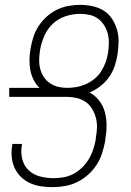

<svg xmlns="http://www.w3.org/2000/svg" viewBox="-20 -763 540 791"><path d="M196 8Q172 8 148.5 4.5Q125 1 104 -8.5Q83 -18 66.5 -34Q50 -50 40.5 -70.5Q31 -91 28.5 -115Q26 -139 30 -163L31 -170H71L70 -165Q65 -136 71.5 -108.5Q78 -81 97 -62.5Q116 -44 143.5 -36.5Q171 -29 200 -29Q220 -29 241 -32.5Q262 -36 281.5 -46Q301 -56 317 -71.5Q333 -87 344.5 -105.5Q356 -124 363 -144.5Q370 -165 374 -186L375 -196Q379 -218 379.5 -239Q380 -260 374.5 -279.5Q369 -299 358.5 -316Q348 -333 331.5 -344Q315 -355 295 -359.5Q275 -364 254 -364H18V-401H143Q128 -415 118.5 -434Q109 -453 105 -474Q101 -495 101.5 -517.5Q102 -540 106 -563Q110 -587 117.5 -610.5Q125 -634 139 -655.5Q153 -677 172.5 -694.5Q192 -712 214.5 -723Q237 -734 261.5 -738.5Q286 -743 310 -743Q336 -743 361.5 -737.5Q387 -732 407.5 -719Q428 -706 441.5 -685.5Q455 -665 462 -641Q469 -617 468.5 -590.5Q468 -564 464 -538Q460 -514 452 -490Q444 -466 429 -445Q414 -424 393.5 -408Q373 -392 349 -382Q373 -369 389 -348Q405 -327 412 -301Q419 -275 419 -247Q419 -219 414 -190L413 -180Q408 -155 400 -130Q392 -105 377 -82.5Q362 -60 341.5 -42Q321 -24 297 -12.5Q273 -1 247 3.5Q221 8 196 8ZM257 -401Q276 -401 295.5 -404.5Q315 -408 334 -416.5Q353 -425 369.5 -438.5Q386 -452 397 -469.5Q408 -487 415 -506Q422 -525 425 -544Q428 -564 428.5 -584.5Q429 -605 424 -624Q419 -643 409 -659Q399 -675 384 -686Q369 -697 350 -701.5Q331 -706 310 -706Q281 -706 251 -696.5Q221 -687 198 -665.5Q175 -644 162.5 -615Q150 -586 145 -557Q142 -538 141.5 -518Q141 -498 145.5 -480Q150 -462 160 -446.5Q170 -431 185.5 -420.5Q201 -410 219 -405.5Q237 -401 257 -401Z"/></svg>

Font: Iosevka Term Curly Extralight
Style: Italic
Weight: 200
Italic angle: -9°
Designer: Belleve Invis
Foundry: Belleve Invis
Version: Version 32.3.0